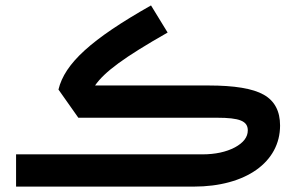

<svg xmlns="http://www.w3.org/2000/svg" viewBox="-20 -692 1120 712"><path d="M540 -671.9C318.4 -546.4 220.2 -457 196.8 -359.9L270.5 -255.4H784.7C868.7 -255.4 898.9 -243.2 898.9 -208.5C898.9 -183.6 882.8 -162.6 851.1 -145.5C818.8 -128.4 778.3 -119.6 730 -119.6H39.6V0H698.2C891.6 0 1018.6 -90.8 1018.6 -226.6C1018.6 -279.8 998.5 -317.9 958 -340.8C917.5 -363.8 849.1 -375 753.9 -375H332.5C367.2 -425.3 439.5 -479 601.6 -571.3Z"/></svg>

Font: Estedad SemiBold
Style: Regular
Weight: 600
Designer: Amin Abedi
Version: Version 7.3